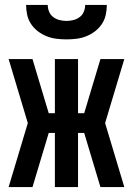

<svg xmlns="http://www.w3.org/2000/svg" viewBox="-20 -760 540 780"><path d="M485 0H388L322 -220H297V0H203V-220H178L112 0H15L93 -260L15 -520H112L178 -300H203V-520H297V-300H322L388 -520H485L407 -260ZM250 -600Q230 -600 209.5 -602.5Q189 -605 170 -612.5Q151 -620 134.5 -632.5Q118 -645 106.5 -662Q95 -679 90.5 -699.5Q86 -720 86 -740H174Q174 -726 179.5 -712.5Q185 -699 196.5 -690.5Q208 -682 222 -678.5Q236 -675 250 -675Q264 -675 278 -678.5Q292 -682 303.5 -690.5Q315 -699 320.5 -712.5Q326 -726 326 -740H414Q414 -720 409.5 -699.5Q405 -679 393.5 -662Q382 -645 365.5 -632.5Q349 -620 330 -612.5Q311 -605 290.5 -602.5Q270 -600 250 -600Z"/></svg>

Font: Iosevka Curly
Style: Bold
Weight: 700
Monospace: yes
Designer: Belleve Invis
Foundry: Belleve Invis
Version: Version 22.1.2; ttfautohint (v1.8.4)